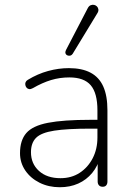

<svg xmlns="http://www.w3.org/2000/svg" viewBox="-20 -778 554 806"><path d="M231 8Q184 8 146 -11Q108 -30 86 -62.5Q64 -95 64 -135Q64 -189 90.5 -219.5Q117 -250 181.5 -262.5Q246 -275 359 -275H400V-238H361Q262 -238 207.5 -229.5Q153 -221 131.5 -199.5Q110 -178 110 -139Q110 -91 143.5 -60.5Q177 -30 234 -30Q280 -30 314.5 -52.5Q349 -75 369 -113.5Q389 -152 389 -201V-315Q389 -387 361 -420Q333 -453 271 -453Q231 -453 194.5 -442Q158 -431 118 -408Q109 -403 102.5 -404Q96 -405 92 -409.5Q88 -414 86.5 -420.5Q85 -427 87.5 -433Q90 -439 97 -443Q138 -468 182 -480Q226 -492 269 -492Q324 -492 360 -473Q396 -454 413.5 -415Q431 -376 431 -315V-16Q431 -6 426 0Q421 6 411 6Q401 6 395.5 0Q390 -6 390 -16V-121H401Q391 -81 367 -52Q343 -23 308.5 -7.5Q274 8 231 8ZM285 -552Q281 -546 275 -544.5Q269 -543 263 -545.5Q257 -548 255 -554Q253 -560 257 -568L348 -743Q353 -753 360.5 -756Q368 -759 375 -757.5Q382 -756 387 -751Q392 -746 393 -738.5Q394 -731 389 -723Z"/></svg>

Font: Nunito ExtraLight
Style: Regular
Weight: 200
Designer: Vernon Adams
Foundry: Vernon Adams
Version: Version 3.602;April 4, 2023;FontCreator 14.0.0.2856 64-bit